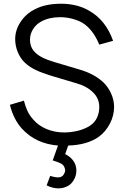

<svg xmlns="http://www.w3.org/2000/svg" viewBox="-20 -786 682 1056"><path d="M607.5 -198Q607.5 -150.5 584.5 -106Q561 -61 523 -33.5Q459 11.5 355 14.5L338.5 61.5Q372 78 388.5 106.5Q400 127 400 152Q400 183 383.5 207.5Q371 228.5 348.8 239.2Q326.5 250 301 250Q270 250 236.5 233.5L256 181.5Q283 189.5 293.5 189.5Q319.5 192 331 173Q338.5 160.5 338.5 150Q338.5 145.5 334.5 134.5Q329.5 121.5 317.5 114.5Q305 108 290.5 103Q282.5 100.5 277.5 98.8Q272.5 97 270 96L299 14.5Q238.5 9.5 189 -13.2Q139.5 -36 99 -80Q54 -131 34.5 -209.5L111.5 -232.5Q119 -203 129.8 -178.5Q140.5 -154 161.5 -130Q190.5 -95.5 235.5 -76.5Q280.5 -57.5 333.5 -57.5Q370.5 -57.5 411.5 -67.5Q450.5 -78 477 -96Q502.5 -113.5 514.2 -140.2Q526 -167 526 -197Q526 -245 491.5 -278Q456 -313.5 393.5 -330L256 -371Q233.5 -378.5 214 -385.5Q194.5 -392.5 177.8 -400.5Q161 -408.5 146 -418.2Q131 -428 117.5 -440.5Q104.5 -452.5 94.5 -467.8Q84.5 -483 77.5 -500Q70.5 -517 67 -535Q63.5 -553 63.5 -571Q63.5 -621 93.5 -666Q124 -711.5 171 -734.5Q229 -765.5 316.5 -765.5Q359 -765.5 399 -755.8Q439 -746 472 -726Q562 -674.5 602 -561.5L526 -540.5Q492 -624 433.5 -660.5Q408 -675 375.8 -683.2Q343.5 -691.5 310.5 -691.5Q250.5 -691.5 206.5 -667.5Q178 -652 161.5 -625.2Q145 -598.5 145 -568.5Q145 -525 173 -498Q202 -467.5 278 -445L412.5 -405Q497.5 -381 548 -333.5Q575 -307.5 591.2 -271.5Q607.5 -235.5 607.5 -198Z"/></svg>

Font: Russisch Sans
Style: Regular
Weight: 400
Designer: Michael Sharanda (font) & Cristiano Sobral (main changes)
Foundry: Michael Sharanda
Version: Version 2.00;October 25, 2020;FontCreator 13.0.0.2681 64-bit